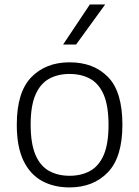

<svg xmlns="http://www.w3.org/2000/svg" viewBox="-20 -828 622 858"><path d="M291 9.5Q220 9.5 167 -19.8Q114 -49 84.5 -110.8Q55 -172.5 55 -270.5Q55 -416 119.8 -482.8Q184.5 -549.5 291 -549.5Q398.5 -549.5 462.8 -483.8Q527 -418 527 -270.5Q527 -125.5 462 -58Q397 9.5 291 9.5ZM291 -42.5Q344 -42.5 383.2 -64.5Q422.5 -86.5 443.8 -136.2Q465 -186 465 -269.5Q465 -354 443.8 -404Q422.5 -454 383.2 -475.8Q344 -497.5 291 -497.5Q238 -497.5 199 -475.8Q160 -454 138.5 -404.5Q117 -355 117 -271.5Q117 -187 138.2 -136.8Q159.5 -86.5 198.8 -64.5Q238 -42.5 291 -42.5ZM262 -629 381.5 -808H450L320 -629Z"/></svg>

Font: Encode Sans SmExp Lt
Style: Regular
Weight: 300
Width: 6
Designer: Multiple Designers
Foundry: Impallari Type
Version: Version 3.002; ttfautohint (v1.8.3) -l 8 -r 50 -G 200 -x 14 